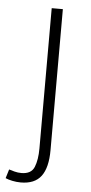

<svg xmlns="http://www.w3.org/2000/svg" viewBox="-85 -512 366 772"><g transform="rotate(5 98.0 -125.5)"><path d="M29 229Q12 229 -5 225.5Q-22 222 -33 217L-22 181Q-13 184 0.5 187.5Q14 191 28 191Q68 191 80 161.5Q92 132 92 86V-480H137V89Q137 160 111 194.5Q85 229 29 229Z"/></g></svg>

Font: Giro Light
Style: Regular
Weight: 300
Designer: Paul D. Hunt
Foundry: Adobe Systems Incorporated
Version: Version 1.000;PS 1.0;hotconv 1.0.88;makeotf.lib2.5.647800